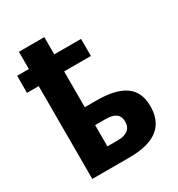

<svg xmlns="http://www.w3.org/2000/svg" viewBox="-180 -877 922 994"><g transform="rotate(-30 281.5 -380.0)"><path d="M81 0H304C462 0 530 -64 530 -176C530 -287 459 -341 301 -341H233V-555H393V-657H233V-760H81V-657H11V-555H81ZM296 -107H233V-234H295C352 -234 377 -213 377 -172C377 -128 346 -107 296 -107Z"/></g></svg>

Font: Noto Sans Mono SemiCondensed ExtraBold
Style: Regular
Weight: 800
Width: 4
Designer: Monotype Design Team
Foundry: Monotype Imaging Inc.
Version: Version 2.014